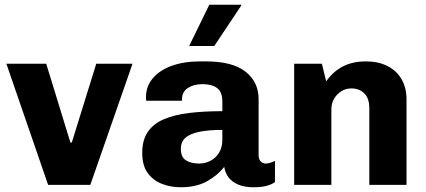

<svg xmlns="http://www.w3.org/2000/svg" viewBox="-20 -780 1797 810"><path d="M183 0 7 -511H175L277 -179H283L386 -511H539L361 0Z M742 10Q701 10 664 -4Q627 -18 603.5 -49.5Q580 -81 580 -135Q580 -189 603.5 -223.5Q627 -258 671.5 -277Q716 -296 778.5 -303.5Q841 -311 918 -311V-352Q918 -392 896 -408.5Q874 -425 834 -425Q798 -425 773 -409Q748 -393 748 -362V-355H597Q596 -358 596 -362.5Q596 -367 596 -372Q596 -415 624 -449Q652 -483 703.5 -502Q755 -521 824 -521H849Q961 -521 1016 -477.5Q1071 -434 1071 -362V-126Q1071 -107 1080.5 -98.5Q1090 -90 1101 -90Q1111 -90 1121 -93.5Q1131 -97 1140 -101V-12Q1127 -2 1105 4Q1083 10 1049 10Q1011 10 984.5 -1.5Q958 -13 944 -32Q930 -51 926 -76Q898 -40 853 -15Q808 10 742 10ZM820 -90Q845 -90 867.5 -101.5Q890 -113 904 -135.5Q918 -158 918 -191V-232Q860 -232 821 -224Q782 -216 762.5 -199Q743 -182 743 -152Q743 -117 764.5 -103.5Q786 -90 820 -90ZM778 -586 863 -760H997L998 -757L884 -586Z M1221 0V-511H1338L1356 -437Q1387 -480 1428 -500.5Q1469 -521 1524 -521Q1576 -521 1614.5 -501.5Q1653 -482 1674 -446Q1695 -410 1695 -360V0H1538V-324Q1538 -365 1517 -386Q1496 -407 1462 -407Q1439 -407 1420 -395Q1401 -383 1389.5 -363.5Q1378 -344 1378 -319V0Z"/></svg>

Font: Chivo Medium
Style: Bold
Weight: 700
Version: Version 2.002